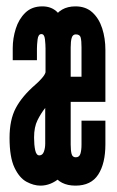

<svg xmlns="http://www.w3.org/2000/svg" viewBox="-20 -575 366 603"><path d="M107 8Q86 8 63.5 -4Q41 -16 25.5 -48.5Q10 -81 10 -142Q10 -199 29.8 -236Q49.5 -273 91 -309Q101 -317.5 111 -328.8Q121 -340 123 -348V-422Q123 -435 121.2 -451.5Q119.5 -468 110 -468Q100 -468 98 -450.8Q96 -433.5 96 -422V-386H20V-424Q20 -454.5 29.5 -484.8Q39 -515 59.5 -535Q80 -555 113 -555Q143.5 -555 162 -534.8Q180.5 -514.5 188.8 -485.5Q197 -456.5 197 -431V-98Q197 -41 168.2 -16.5Q139.5 8 107 8ZM103.5 -87Q113.5 -87 117.8 -98.5Q122 -110 122 -124V-236Q108.5 -219 97.8 -197.5Q87 -176 87 -143Q87 -120 90.5 -103.5Q94 -87 103.5 -87ZM217 8Q168.5 8 146.8 -27.5Q125 -63 125 -123.5V-418Q125 -474.5 146.8 -514.8Q168.5 -555 217 -555Q249.5 -555 270.2 -536Q291 -517 301 -485.8Q311 -454.5 311 -418V-255H202V-121Q202 -102.5 204.8 -91.8Q207.5 -81 218 -81Q229 -81 232.5 -92Q236 -103 236 -121.5V-196H311V-122Q311 -61.5 288.5 -26.8Q266 8 217 8ZM202 -334H236V-426Q236 -446.5 233.5 -456.8Q231 -467 218 -467Q208.5 -467 205.2 -456.2Q202 -445.5 202 -426Z"/></svg>

Font: League Gothic Condensed
Style: Regular
Weight: 400
Width: 3
Designer: The League of Moveable Type
Version: Version 2.001